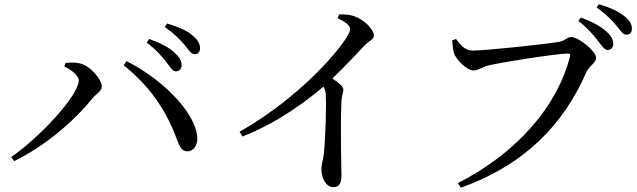

<svg xmlns="http://www.w3.org/2000/svg" viewBox="-20 -840 3010 907"><path d="M765 -548C784 -523 795 -503 810 -503C827 -503 838 -514 838 -532C838 -552 829 -569 805 -591C779 -616 737 -637 685 -656L673 -639C717 -606 744 -574 765 -548ZM851 -629C871 -605 882 -584 899 -584C915 -584 925 -594 925 -612C925 -633 915 -652 888 -674C864 -695 822 -713 770 -729L758 -713C805 -680 829 -654 851 -629ZM284 -526C314 -511 352 -485 352 -460C352 -390 170 -193 33 -98L47 -79C188 -147 328 -265 417 -376C437 -399 461 -410 461 -431C461 -465 404 -532 355 -541C332 -546 307 -544 290 -543ZM866 -125C894 -125 915 -154 912 -194C899 -322 729 -476 578 -551L564 -532C683 -436 760 -328 812 -191C828 -148 837 -125 866 -125Z M1575 -754C1615 -735 1634 -719 1634 -703C1634 -693 1626 -675 1608 -649C1536 -545 1353 -354 1112 -218L1125 -195C1300 -263 1443 -375 1508 -431C1516 -417 1519 -404 1519 -387C1522 -343 1518 -192 1510 -114C1506 -82 1498 -61 1498 -42C1498 -4 1517 44 1555 44C1581 44 1593 28 1593 -11C1593 -68 1587 -218 1593 -361C1594 -387 1602 -402 1602 -416C1602 -432 1579 -450 1550 -469C1613 -530 1663 -583 1699 -622C1727 -652 1746 -651 1746 -673C1746 -702 1697 -749 1654 -763C1630 -772 1606 -772 1582 -772Z M2803 -649C2823 -624 2835 -604 2850 -604C2866 -604 2877 -615 2877 -633C2877 -652 2868 -670 2844 -692C2817 -716 2777 -738 2724 -757L2712 -741C2757 -707 2783 -675 2803 -649ZM2890 -721C2912 -696 2921 -676 2939 -676C2955 -676 2965 -686 2965 -704C2965 -725 2955 -744 2928 -765C2902 -785 2862 -805 2809 -820L2798 -805C2846 -771 2869 -745 2890 -721ZM2212 -601C2176 -601 2153 -630 2134 -656L2116 -649C2118 -621 2120 -605 2125 -588C2135 -559 2184 -507 2218 -507C2239 -507 2261 -525 2288 -531C2345 -545 2610 -587 2661 -587C2670 -587 2676 -585 2672 -572C2614 -342 2426 -119 2143 25L2157 47C2461 -63 2641 -251 2750 -499C2765 -532 2796 -542 2796 -567C2796 -598 2713 -665 2679 -665C2659 -665 2654 -650 2624 -643C2575 -633 2275 -601 2212 -601Z"/></svg>

Font: Noto Serif KR Medium
Style: Regular
Weight: 500
Designer: Ryoko NISHIZUKA 西塚涼子 (kana & ideographs); Frank Grießhammer (Latin, Greek & Cyrillic); Wenlong ZHANG 张文龙 (bopomofo); San
Foundry: Adobe
Version: Version 2.001;hotconv 1.1.0;makeotfexe 2.6.0